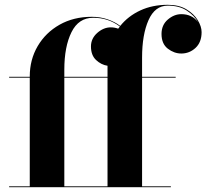

<svg xmlns="http://www.w3.org/2000/svg" viewBox="-20 -780 860 800"><path d="M18 -3.5H104V-456.5H18V-460H104V-461.5Q104 -531.5 137 -587.8Q170 -644 228.2 -677Q286.5 -710 362.5 -710Q397.5 -710 428.2 -699.5Q459 -689 481 -672Q514 -713 564.5 -736.5Q615 -760 679 -760Q725.5 -760 756.8 -741.2Q788 -722.5 804 -696Q820 -669.5 820 -646Q820 -604 794.8 -580.5Q769.5 -557 735.5 -557Q705.5 -557 679.2 -577.2Q653 -597.5 653 -638.5Q653 -676 679.2 -698.5Q705.5 -721 735.5 -721Q780 -721 805 -688Q790.5 -714.5 758.8 -735.5Q727 -756.5 679 -756.5Q625.5 -756.5 598.8 -696Q572 -635.5 572 -540V-460H712V-456.5H572V-3.5H692V0H18ZM248 -490V-460H428V-506Q401.5 -510 380.2 -530Q359 -550 359 -586.5Q359 -619.5 385.2 -642.8Q411.5 -666 441.5 -666Q457.5 -666 472.5 -660.5Q476 -665 479.5 -669.5Q431 -706 368.5 -706Q307.5 -706 277.8 -645.8Q248 -585.5 248 -490ZM248 -3.5H428V-456.5H248Z"/></svg>

Font: Bodoni* 48
Style: Bold
Weight: 700
Version: Version 2.2